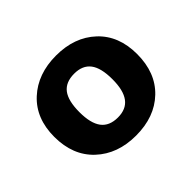

<svg xmlns="http://www.w3.org/2000/svg" viewBox="-87 -843 539 539"><g transform="rotate(-45 182.0 -574.0)"><path d="M183 -733Q256 -733 301.5 -690.5Q347 -648 347 -575Q347 -501 302 -458Q257 -415 183 -415Q110 -415 64 -458Q18 -501 18 -575Q18 -648 64 -690.5Q110 -733 183 -733ZM183 -487Q216 -487 232 -508.5Q248 -530 248 -574Q248 -619 232 -640Q216 -661 183 -661Q149 -661 133 -640Q117 -619 117 -574Q117 -530 133 -508.5Q149 -487 183 -487Z"/></g></svg>

Font: Aleo
Style: Bold
Weight: 700
Designer: Alessio Laiso
Foundry: Alessio Laiso
Version: Version 2.001;gftools[0.9.29]